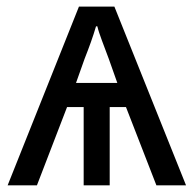

<svg xmlns="http://www.w3.org/2000/svg" viewBox="-20 -556 582 576"><path d="M216.8 -536.1 2.9 0H90.8L181.2 -234.9H231V0H309.1V-234.9H357.9L449.2 0H538.1L323.2 -536.1ZM272 -477.1C277.3 -454.1 292.5 -417.5 306.2 -379.9L332 -307.1H208L233.9 -379.9C247.6 -414.6 258.8 -445.3 268.1 -477.1Z"/></svg>

Font: Avrile Sans
Style: Regular
Weight: 400
Designer: Monotype Design Team, Google (font), Stefan Peev (BGR Cyrillic), Cristiano Sobral (main changes)
Foundry: The Avrile Sans Project Authors
Version: Version 3.110